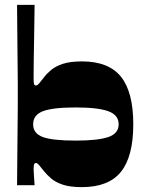

<svg xmlns="http://www.w3.org/2000/svg" viewBox="-20 -760 597 788"><path d="M316 8Q268 8 238 -2Q208 -12 190 -27.5Q172 -43 160 -58Q147 -75 140 -83Q133 -91 128 -91Q121 -91 119.5 -84Q118 -77 118 -64Q118 -53 119.5 -35.5Q121 -18 122 0H50Q51 -102 51.5 -166.5Q52 -231 52.5 -268Q53 -305 53 -324Q53 -343 53 -352Q53 -361 53 -370Q53 -379 53 -388Q53 -397 53 -416Q53 -435 52.5 -472Q52 -509 51.5 -573.5Q51 -638 50 -740H122Q121 -659 120 -603.5Q119 -548 118.5 -513Q118 -478 118 -460Q118 -442 118 -436Q118 -423 119.5 -416Q121 -409 128 -409Q133 -409 140 -417Q147 -425 160 -442Q172 -458 190 -473Q208 -488 238 -498Q268 -508 316 -508Q426 -508 476.5 -445Q527 -382 527 -250Q527 -118 476.5 -55Q426 8 316 8ZM291 -183Q382 -183 424.5 -197.5Q467 -212 467 -250Q467 -288 424.5 -303.5Q382 -319 291 -319Q196 -319 156 -303.5Q116 -288 116 -250Q116 -212 156 -197.5Q196 -183 291 -183Z"/></svg>

Font: Ojuju ExtraLight ExtraBold
Style: Regular
Weight: 800
Version: Version 1.000